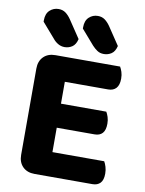

<svg xmlns="http://www.w3.org/2000/svg" viewBox="-92 -902 729 968"><g transform="rotate(10 272.5 -418.0)"><path d="M153 2Q115 2 92.5 -20.5Q70 -43 70 -81V-523Q70 -561 92.5 -583.5Q115 -606 153 -606H484Q490 -596 495 -581Q500 -566 500 -547Q500 -514 485.5 -498Q471 -482 445 -482H223V-370H455Q461 -360 466 -345Q471 -330 471 -311Q471 -278 457 -262.5Q443 -247 417 -247H223V-122H488Q494 -112 499 -96Q504 -80 504 -61Q504 -28 489.5 -13Q475 2 450 2ZM65 -762V-769Q65 -803 84 -820.5Q103 -838 129 -838Q150 -838 165 -827Q180 -816 193 -797L254 -706Q247 -677 229.5 -665.5Q212 -654 191 -654Q173 -654 157.5 -663Q142 -672 131 -686ZM266 -762V-769Q266 -803 285 -820.5Q304 -838 330 -838Q351 -838 366 -827Q381 -816 394 -797L455 -706Q448 -677 430.5 -665.5Q413 -654 392 -654Q372 -654 358 -663.5Q344 -673 332 -686Z"/></g></svg>

Font: Baloo Da 2
Style: Bold
Weight: 700
Designer: Noopur Datye, Sulekha Rajkumar and Ek Type
Foundry: Ek Type
Version: Version 1.640;hotconv 1.0.111;makeotfexe 2.5.65597; ttfautoh